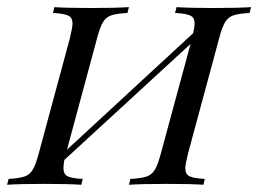

<svg xmlns="http://www.w3.org/2000/svg" viewBox="-47 -510 713 530"><path d="M646 -490.3 641.9 -474.2Q612.1 -472.6 597.6 -467.7Q583.1 -462.9 574.6 -449.2Q566.1 -435.5 558.1 -404.8L471.8 -85.5Q464.5 -54.8 464.5 -46Q464.5 -29 476.2 -23.4Q487.9 -17.7 518.5 -16.1L514.5 0Q482.3 -2.4 412.1 -2.4Q347.6 -2.4 308.9 0L312.9 -16.1Q342.7 -17.7 357.3 -22.6Q371.8 -27.4 380.2 -41.1Q388.7 -54.8 396.8 -85.5L479 -388.7L130.6 -68.5Q128.2 -55.6 128.2 -46Q128.2 -29 139.5 -23.4Q150.8 -17.7 181.5 -16.1L177.4 0Q141.1 -2.4 75.8 -2.4Q8.1 -2.4 -27.4 0L-23.4 -16.1Q5.6 -17.7 20.2 -22.6Q34.7 -27.4 43.1 -41.1Q51.6 -54.8 59.7 -85.5L146 -404.8Q153.2 -435.5 153.2 -444.4Q153.2 -461.3 141.5 -466.9Q129.8 -472.6 99.2 -474.2L103.2 -490.3Q136.3 -487.9 205.6 -487.9Q270.2 -487.9 308.9 -490.3L304.8 -474.2Q275 -472.6 260.5 -467.7Q246 -462.9 237.5 -449.2Q229 -435.5 221 -404.8L137.9 -96.8L486.3 -418.5Q490.3 -436.3 490.3 -444.4Q490.3 -461.3 478.6 -466.9Q466.9 -472.6 436.3 -474.2L440.3 -490.3Q476.6 -487.9 541.9 -487.9Q611.3 -487.9 646 -490.3Z"/></svg>

Font: Playfair Display SC
Style: Italic
Weight: 400
Italic angle: -14°
Designer: Claus Eggers Sørensen
Foundry: Claus Eggers Sørensen
Version: Version 1.202; ttfautohint (v1.6)